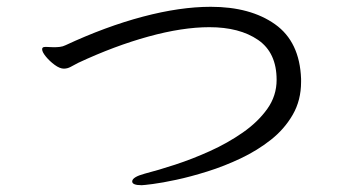

<svg xmlns="http://www.w3.org/2000/svg" viewBox="-20 -619 1040 565"><path d="M866 -378Q866 -324 841.5 -281.5Q817 -239 777 -207.5Q737 -176 688.5 -153Q640 -130 590.5 -114.5Q541 -99 499 -90Q457 -81 429.5 -77.5Q402 -74 397 -74Q369 -74 369 -85Q369 -98 406 -108Q445 -118 495.5 -134.5Q546 -151 598 -174.5Q650 -198 694.5 -229Q739 -260 766.5 -298.5Q794 -337 794 -384Q794 -464 739.5 -501.5Q685 -539 596 -539Q517 -539 417 -511.5Q317 -484 210 -434Q197 -427 187.5 -422Q178 -417 168 -417Q156 -417 141 -428Q126 -439 115 -452.5Q104 -466 104 -474Q104 -478 106 -479Q108 -481 115 -481Q120 -481 126 -480.5Q132 -480 139 -480Q147 -480 156 -481Q165 -482 173 -486Q291 -541 400.5 -570Q510 -599 600 -599Q717 -599 789.5 -547.5Q862 -496 866 -387Z"/></svg>

Font: QiushuiShotai
Style: Regular
Weight: 600
Designer: Fontworks Inc.
Foundry: Fontworks Inc.
Version: Version 1.250